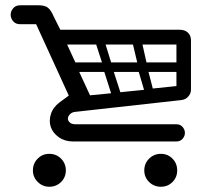

<svg xmlns="http://www.w3.org/2000/svg" viewBox="-20 -693 845 729"><path d="M167 -108.9Q193.8 -108.9 211.9 -90.6Q230 -72.3 230 -45.9Q230 -20 211.9 -2Q193.8 16.1 167 16.1Q141.6 16.1 123.3 -2.2Q105 -20.5 105 -45.9Q105 -72.3 123 -90.6Q141.1 -108.9 167 -108.9ZM652.8 -45.9Q652.8 -20 635 -2Q617.2 16.1 590.8 16.1Q564.5 16.1 546.1 -2Q527.8 -20 527.8 -45.9Q527.8 -72.3 546.1 -90.6Q564.5 -108.9 590.8 -108.9Q617.2 -108.9 635 -90.6Q652.8 -72.3 652.8 -45.9ZM209 -580.1H661.1Q682.6 -580.1 693.8 -568.8Q705.1 -557.6 705.1 -540V-353Q705.1 -337.4 694.3 -325.9Q683.6 -314.5 668 -313L264.2 -268.1Q252.4 -266.6 245.4 -259Q238.3 -251.5 237.8 -243.2Q237.3 -234.9 244.9 -228Q252.4 -221.2 266.1 -221.2H648.9Q664.6 -221.2 673.3 -210.9Q682.1 -200.7 682.1 -188.5Q682.1 -176.3 673.3 -166Q664.6 -155.8 648.9 -155.8H257.8Q226.1 -155.8 203.4 -171.9Q180.7 -188 172.9 -210.7Q165 -233.4 173.1 -259.5Q181.2 -285.6 206.1 -304.2L241.2 -330.1L117.2 -601.1H56.2Q39.6 -601.1 30 -612.3Q20.5 -623.5 20.5 -637Q20.5 -650.4 30 -661.6Q39.6 -672.9 56.2 -672.9H127Q151.9 -672.9 163.1 -662.8Q174.3 -652.8 184.1 -629.9ZM484.9 -523.9H380.9L401.9 -456.1H501ZM234.9 -523.9 266.1 -456.1H367.2L345.2 -523.9ZM321.8 -331.1 401.9 -338.9 376 -419.9H280.8ZM437 -342.8 526.9 -352.1 506.8 -419.9H412.1ZM649.9 -366.2V-419.9H543.9L560.1 -356.9ZM649.9 -456.1V-523.9H521L536.1 -456.1Z"/></svg>

Font: Modern Pictograms
Style: Normal
Weight: 400
Designer: John Caserta
Foundry: John Caserta
Version: 1.000